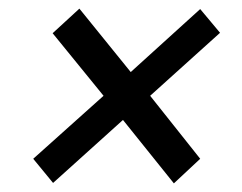

<svg xmlns="http://www.w3.org/2000/svg" viewBox="-20 -572 560 445"><path d="M444 -551 490 -496 328 -350 444 -204 383 -147 265 -294 103 -148 57 -204 220 -350 102 -495 164 -552 283 -405Z"/></svg>

Font: Bitter Pro Medium
Style: Italic
Weight: 500
Italic angle: -9°
Designer: Sol Matas, and Bitter project Authors
Foundry: Sol Matas
Version: Version 1.010